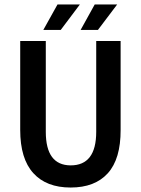

<svg xmlns="http://www.w3.org/2000/svg" viewBox="-20 -840 640 872"><path d="M346.2 -704.1 410.2 -819.8H512.2L424.8 -704.1ZM255.9 -704.1H176.8L241.2 -819.8H342.8ZM71.8 -250V-653.8H188V-241.2Q188 -89.4 300.8 -88.9Q417 -88.9 417 -241.2V-653.8H527.8V-250Q528.3 -118.2 469.7 -53.2Q411.1 11.7 300.8 11.7Q190.4 11.7 131.3 -53.7Q71.8 -119.1 71.8 -250Z"/></svg>

Font: SourceCodePro-Semibold
Style: Regular
Weight: 600
Monospace: yes
Designer: Paul D. Hunt
Foundry: Adobe Systems Incorporated
Version: Version 1.009;PS 1.000;hotconv 1.0.70;makeotf.lib2.5.5900